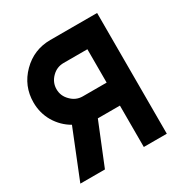

<svg xmlns="http://www.w3.org/2000/svg" viewBox="-162 -832 930 964"><g transform="rotate(-30 303.5 -350.0)"><path d="M397.7 -566.7H259.7Q220.3 -566.7 192 -538.3Q163 -509.3 163 -470Q163 -430.7 192 -402.3Q220.3 -373.3 259.7 -373.3H397.7ZM531 -700V0H397.7V-240H269.7L172.3 0H29.7L141 -277Q90.7 -305.7 59.7 -357.3Q29.7 -408.7 29.7 -470Q29.7 -565.3 97 -632.7Q164.3 -700 259.7 -700Z"/></g></svg>

Font: Unageo Variable
Style: Regular
Weight: 300
Designer: Richard Sepsi
Foundry: Richard Sepsi
Version: Version 2.200